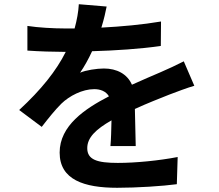

<svg xmlns="http://www.w3.org/2000/svg" viewBox="-20 -833 1040 911"><path d="M486 -802 354 -813C352 -777 345 -738 334 -698C318 -698 301 -698 286 -698C235 -698 161 -702 110 -710V-593C165 -589 238 -587 279 -587C283 -587 287 -587 292 -587C247 -497 176 -408 71 -311L178 -231C212 -275 241 -311 271 -341C309 -378 371 -410 427 -410C455 -410 482 -401 497 -376C383 -317 263 -237 263 -109C263 20 379 58 536 58C630 58 753 50 819 41L823 -88C735 -71 624 -60 539 -60C441 -60 394 -75 394 -130C394 -180 434 -219 509 -262C508 -218 507 -170 504 -140H624C623 -186 621 -260 620 -316C681 -344 738 -366 783 -384C817 -397 870 -417 902 -426L852 -542C815 -523 780 -507 741 -490C700 -472 658 -455 606 -431C584 -482 534 -508 473 -508C440 -508 386 -500 360 -488C380 -517 400 -553 417 -590C525 -593 648 -601 743 -615L744 -731C656 -716 556 -707 461 -702C474 -744 481 -777 486 -802Z"/></svg>

Font: Source Han Sans JP
Style: Bold
Weight: 700
Designer: Ryoko NISHIZUKA 西塚涼子 (kana, bopomofo & ideographs); Paul D. Hunt (Latin, Greek & Cyrillic); Sandoll Communications 산돌커뮤니
Foundry: Adobe
Version: Version 2.002;hotconv 1.0.116;makeotfexe 2.5.65601